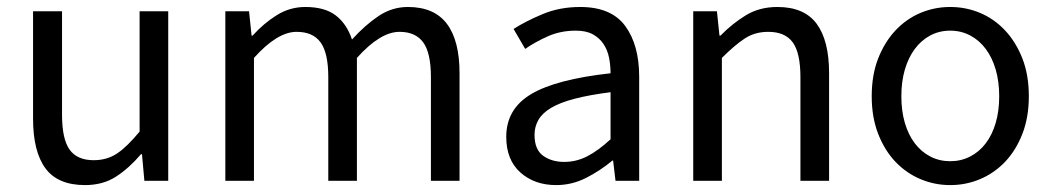

<svg xmlns="http://www.w3.org/2000/svg" viewBox="-20 -518 3013 550"><path d="M74.7 -485.8H157.7V-189Q157.7 -120.1 179.2 -89.6Q200.7 -59.1 248.5 -59.1Q286.6 -59.1 315.7 -78.6Q344.7 -98.1 379.9 -141.1V-485.8H461.9V0H393.6L386.7 -76.2H383.8Q349.6 -36.1 312.3 -12Q274.9 12.2 223.6 12.2Q145.5 12.2 110.1 -35.9Q74.7 -84 74.7 -178.2Z M625.5 -485.8H693.4L700.7 -416H703.6Q735.4 -451.2 772.9 -474.6Q810.5 -498 854.5 -498Q910.6 -498 942.1 -473.6Q973.6 -449.2 988.3 -404.8Q1026.4 -446.8 1064.9 -472.4Q1103.5 -498 1148.4 -498Q1223.6 -498 1260 -450Q1296.4 -401.9 1296.4 -308.1V0H1214.4V-296.9Q1214.4 -366.2 1192.4 -396.5Q1170.4 -426.8 1124.5 -426.8Q1069.3 -426.8 1002.4 -352.1V0H920.4V-296.9Q920.4 -366.2 898.4 -396.5Q876.5 -426.8 829.6 -426.8Q774.4 -426.8 707.5 -352.1V0H625.5Z M1430.2 -126Q1430.2 -206.1 1501.7 -248.5Q1573.2 -291 1729 -308.1Q1729 -331.1 1724.6 -353Q1720.2 -375 1708.7 -392.1Q1697.3 -409.2 1678.2 -419.7Q1659.2 -430.2 1629.4 -430.2Q1585.9 -430.2 1549.6 -414.1Q1513.2 -397.9 1484.4 -377.9L1451.2 -435.1Q1485.4 -457 1534.2 -477.5Q1583 -498 1642.1 -498Q1731 -498 1771 -443.6Q1811 -389.2 1811 -297.9V0H1743.2L1736.3 -58.1H1734.4Q1699.2 -28.8 1658.7 -8.3Q1618.2 12.2 1573.2 12.2Q1511.2 12.2 1470.7 -23.9Q1430.2 -60.1 1430.2 -126ZM1511.2 -131.8Q1511.2 -89.8 1535.6 -72Q1560.1 -54.2 1596.2 -54.2Q1631.3 -54.2 1662.8 -70.6Q1694.3 -86.9 1729 -119.1V-253.9Q1668 -246.1 1626 -235.1Q1584 -224.1 1558.6 -209Q1533.2 -193.8 1522.2 -174.3Q1511.2 -154.8 1511.2 -131.8Z M1965.8 -485.8H2033.7L2041 -416H2043.9Q2078.6 -451.2 2117.2 -474.6Q2155.8 -498 2207 -498Q2283.7 -498 2319.3 -450Q2355 -401.9 2355 -308.1V0H2272.9V-296.9Q2272.9 -366.2 2251 -396.5Q2229 -426.8 2180.7 -426.8Q2142.6 -426.8 2113.8 -408Q2085 -389.2 2047.9 -352.1V0H1965.8Z M2477.1 -242.2Q2477.1 -303.2 2495.6 -350.6Q2514.2 -397.9 2545.2 -430.9Q2576.2 -463.9 2616.7 -481Q2657.2 -498 2702.1 -498Q2747.1 -498 2787.6 -481Q2828.1 -463.9 2859.1 -430.9Q2890.1 -397.9 2908.7 -350.6Q2927.2 -303.2 2927.2 -242.2Q2927.2 -182.1 2908.7 -134.5Q2890.1 -86.9 2859.1 -54.4Q2828.1 -22 2787.6 -4.9Q2747.1 12.2 2702.1 12.2Q2657.2 12.2 2616.7 -4.9Q2576.2 -22 2545.2 -54.4Q2514.2 -86.9 2495.6 -134.5Q2477.1 -182.1 2477.1 -242.2ZM2562 -242.2Q2562 -200.2 2572 -166Q2582 -131.8 2600.6 -107.4Q2619.1 -83 2645 -69.6Q2670.9 -56.2 2702.1 -56.2Q2732.9 -56.2 2759 -69.6Q2785.2 -83 2803.7 -107.4Q2822.3 -131.8 2832.3 -166Q2842.3 -200.2 2842.3 -242.2Q2842.3 -284.2 2832.3 -318.6Q2822.3 -353 2803.7 -377.9Q2785.2 -402.8 2759 -416.5Q2732.9 -430.2 2702.1 -430.2Q2670.9 -430.2 2645 -416.5Q2619.1 -402.8 2600.6 -377.9Q2582 -353 2572 -318.6Q2562 -284.2 2562 -242.2Z"/></svg>

Font: Pyidaungsu ZawDecode
Style: Regular
Weight: 400
Designer: Sun Tun
Foundry: Your Own Font Foundry
Version: Version 2.50